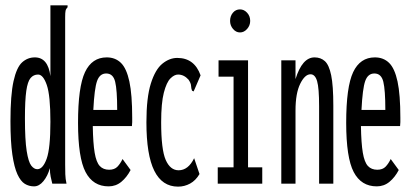

<svg xmlns="http://www.w3.org/2000/svg" viewBox="-20 -685 1540 716"><path d="M107 10Q88 10 72.5 0.5Q57 -9 45 -35Q33 -61 26 -109Q19 -157 19 -233Q19 -331 30.5 -382.5Q42 -434 62.5 -452.5Q83 -471 110 -471Q159 -471 168 -401V-665H232V-658Q226 -652 224.5 -645Q223 -638 223 -621V-71Q223 -53 223.5 -35.5Q224 -18 228 0H175Q172 -12 169 -26Q166 -40 166 -58Q158 -29 142 -9.5Q126 10 107 10ZM119 -54Q140 -54 154 -93Q168 -132 168 -231Q168 -329 154.5 -368Q141 -407 122 -407Q105 -407 94 -394Q83 -381 78 -346Q73 -311 73 -244Q73 -163 79.5 -122Q86 -81 96.5 -67.5Q107 -54 119 -54Z M385 10Q327 10 299 -43.5Q271 -97 271 -227Q271 -361 297 -416Q323 -471 378 -471Q410 -471 431 -450.5Q452 -430 462.5 -381Q473 -332 473 -246Q473 -236 473 -229.5Q473 -223 472 -215H326Q327 -151 333 -115.5Q339 -80 352 -66Q365 -52 387 -52Q407 -52 418 -63.5Q429 -75 437 -92L467 -51Q453 -24 432.5 -7Q412 10 385 10ZM328 -275H417Q417 -349 409.5 -380Q402 -411 376 -411Q352 -411 342 -383Q332 -355 328 -275Z M644 11Q585 11 555.5 -48Q526 -107 526 -229Q526 -321 542.5 -373.5Q559 -426 585.5 -447.5Q612 -469 641 -469Q705 -469 728 -404L706 -353L702 -344L696 -347Q693 -355 692.5 -365Q692 -375 683 -388Q666 -407 644 -407Q630 -407 615.5 -392.5Q601 -378 591 -339.5Q581 -301 581 -229Q581 -127 598 -88.5Q615 -50 646 -50Q682 -50 704 -95L724 -36Q710 -12 689 -0.5Q668 11 644 11Z M792 0V-61H851V-399H795V-460H905V-61H958V0ZM875 -564Q860 -564 849 -577Q838 -590 838 -607Q838 -625 848.5 -637.5Q859 -650 875 -650Q890 -650 901.5 -637.5Q913 -625 913 -607Q913 -590 901.5 -577Q890 -564 875 -564Z M1029 0V-460H1082V-390Q1107 -471 1153 -471Q1176 -471 1191.5 -457Q1207 -443 1215 -404.5Q1223 -366 1223 -291V0H1170V-289Q1170 -357 1162.5 -382.5Q1155 -408 1138 -408Q1117 -408 1099.5 -372.5Q1082 -337 1082 -273V0Z M1385 10Q1327 10 1299 -43.5Q1271 -97 1271 -227Q1271 -361 1297 -416Q1323 -471 1378 -471Q1410 -471 1431 -450.5Q1452 -430 1462.5 -381Q1473 -332 1473 -246Q1473 -236 1473 -229.5Q1473 -223 1472 -215H1326Q1327 -151 1333 -115.5Q1339 -80 1352 -66Q1365 -52 1387 -52Q1407 -52 1418 -63.5Q1429 -75 1437 -92L1467 -51Q1453 -24 1432.5 -7Q1412 10 1385 10ZM1328 -275H1417Q1417 -349 1409.5 -380Q1402 -411 1376 -411Q1352 -411 1342 -383Q1332 -355 1328 -275Z"/></svg>

Font: Inconsolata UltraCondensed Medium
Style: Regular
Weight: 500
Width: 1
Monospace: yes
Designer: Raph Levien, Cyreal, Brenton Simpson
Foundry: Raph Levien, Cyreal, Google
Version: Version 3.001; ttfautohint (v1.8.2.53-6de2)